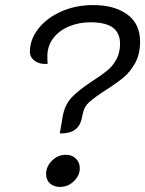

<svg xmlns="http://www.w3.org/2000/svg" viewBox="-20 -729 573 758"><path d="M228 -272Q237 -318 265 -346.5Q293 -375 345 -409Q382 -433 403.5 -450.5Q425 -468 439.5 -494.5Q454 -521 454 -556Q454 -599 425.5 -620Q397 -641 336 -641Q292 -641 253 -625Q214 -609 190.5 -578.5Q167 -548 167 -507Q167 -487 168 -477Q139 -474 118.5 -488Q98 -502 98 -525Q98 -572 130.5 -614.5Q163 -657 220.5 -683Q278 -709 348 -709Q432 -709 482.5 -672Q533 -635 533 -565Q533 -515 513.5 -480Q494 -445 467.5 -423Q441 -401 397 -373Q355 -346 333.5 -327Q312 -308 307 -281L303 -262Q297 -233 277 -217.5Q257 -202 216 -202ZM162 -42Q162 -72 185.5 -95Q209 -118 240 -118Q264 -118 279.5 -103Q295 -88 295 -65Q295 -36 271.5 -13.5Q248 9 217 9Q192 9 177 -5Q162 -19 162 -42Z"/></svg>

Font: K2D Light
Style: Italic
Weight: 300
Italic angle: -10°
Designer: Katatrad Aksorn Co.,Ltd.
Foundry: Cadson Demak Co.,Ltd.
Version: Version 1.000; ttfautohint (v1.6)